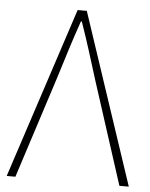

<svg xmlns="http://www.w3.org/2000/svg" viewBox="-52 -769 637 813"><g transform="rotate(5 266.0 -363.0)"><path d="M7 0H44L184 -434C212 -524 232 -590 263 -679H267C298 -590 318 -524 346 -434L486 0H526L284 -726H245Z"/></g></svg>

Font: Noto Sans T Chinese Thin
Style: Regular
Weight: 100
Designer: Ryoko NISHIZUKA (kana & ideographs); Paul D. Hunt (Latin, Greek & Cyrillic); Wenlong ZHANG (bopomofo); Sandoll Communica
Foundry: Adobe Systems Incorporated
Version: Version 1.000;PS 1;hotconv 1.0.78;makeotf.lib2.5.61930